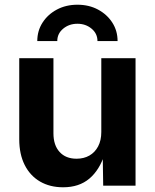

<svg xmlns="http://www.w3.org/2000/svg" viewBox="-20 -795 663 822"><path d="M250.3 6.8Q193.8 6.8 151.4 -17.8Q109 -42.5 85.7 -88.7Q62.4 -134.9 62.4 -198.7V-545.9H208.8V-224.2Q208.8 -173.3 235.2 -144.4Q261.5 -115.5 307.8 -115.5Q339 -115.5 362.7 -129Q386.5 -142.6 400.1 -168.3Q413.7 -194 413.7 -229.8V-545.9H560.3V0H421.8L419.7 -136.3H428.3Q406.6 -67.5 362.6 -30.3Q318.6 6.8 250.3 6.8ZM311.5 -774.8Q360.8 -774.8 399.5 -754.1Q438.2 -733.4 460.8 -698.3Q483.4 -663.1 483.4 -619.1H397.3Q397.3 -651.3 372 -672.3Q346.8 -693.3 311.4 -693.3Q276 -693.3 250.6 -672.3Q225.2 -651.3 225.2 -619.1H139.6Q139.6 -663.1 162.2 -698.3Q184.7 -733.4 223.6 -754.1Q262.5 -774.8 311.5 -774.8Z"/></svg>

Font: Atlassian Sans
Style: Regular
Weight: 400
Designer: Rasmus Andersson
Foundry: Modifications by Atlassian Pty Ltd, manufactured by rsms
Version: Version 4.001;git-9221beed3